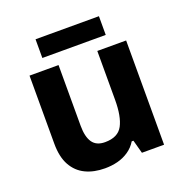

<svg xmlns="http://www.w3.org/2000/svg" viewBox="-128 -819 906 945"><g transform="rotate(-20 325.0 -347.0)"><path d="M576 -546V0H460L441 -70H432Q415 -42 388.5 -24Q362 -6 330.5 2Q299 10 264 10Q206 10 162.5 -11Q119 -32 94.5 -76Q70 -120 70 -190V-546H222V-228Q222 -170 242.5 -140.5Q263 -111 308 -111Q376 -111 400.5 -157Q425 -203 425 -290V-546ZM491 -704V-606H159V-704Z"/></g></svg>

Font: Noto Sans Cherokee
Style: Regular
Weight: 400
Designer: Monotype Design Team
Foundry: Monotype Imaging Inc.
Version: Version 2.001